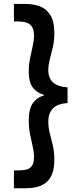

<svg xmlns="http://www.w3.org/2000/svg" viewBox="-20 -832 392 998"><path d="M114 146.5H52.4V53.6H80.4Q94.8 53.6 112.6 50.6Q130.4 47.6 143.6 33.1Q156.7 18.6 156.7 -15.9Q156.7 -41.2 149.9 -70.8Q143.1 -100.4 136.3 -134.2Q129.5 -168.1 129.5 -206.1Q129.5 -265.1 150.4 -295.4Q171.2 -325.7 208.1 -335.4V-339.3Q171.2 -349.4 150.4 -376.9Q129.5 -404.5 129.5 -459.3Q129.5 -495.8 136.3 -529Q143.1 -562.2 149.9 -592Q156.7 -621.7 156.7 -647.5Q156.7 -678.2 145.6 -693.8Q134.4 -709.5 116.8 -714.9Q99.3 -720.3 80.4 -720.3H52.4V-811.5H114Q152.6 -811.5 186.4 -799.3Q220.3 -787 241.3 -754.2Q262.4 -721.4 262.4 -659.6Q262.4 -619.6 254.5 -585.9Q246.7 -552.2 238.8 -523Q231 -493.9 231 -467.4Q231 -426.5 255.1 -404.1Q279.1 -381.7 331.1 -377.8V-296.2Q275.7 -292.6 253.4 -266.7Q231 -240.7 231 -200.6Q231 -169.6 238.8 -139.6Q246.7 -109.5 254.5 -76.2Q262.4 -42.9 262.4 -1.9Q262.4 44.9 250.1 73.9Q237.8 103 216.9 118.8Q196.1 134.6 169.5 140.5Q143 146.5 114 146.5Z"/></svg>

Font: Reddit Sans
Style: Regular
Weight: 400
Designer: Stephen Hutchings
Foundry: Reddit
Version: Version 1.014